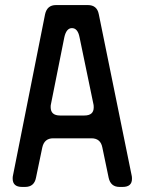

<svg xmlns="http://www.w3.org/2000/svg" viewBox="-20 -729 571 758"><path d="M30 -24Q30 9 67 9H79Q115 9 122 -27L147 -147Q155 -183 190 -183H341Q377 -183 384 -147L409 -27Q417 9 452 9H464Q501 9 501 -23Q501 -32 500 -35L370 -673Q363 -709 327 -709H201Q166 -709 158 -673L31 -35Q30 -32 30 -24ZM180 -306Q180 -314 181 -317L234 -582Q242 -618 264 -618Q287 -618 294 -582L349 -317Q350 -314 350 -305Q350 -273 313 -273H217Q180 -273 180 -306Z"/></svg>

Font: WD-XL Lubrifont TC
Style: Regular
Weight: 400
Designer: [WD-XL Lubrifont] Copyright 2020-2022 (c) NightFurySL2001, Skr-ZERO; [ZCOOL QingKe HuangYou] Copyright 2018-2022 (c) The
Version: Version 2.001;hotconv 1.1.1;makeotfexe 2.6.0